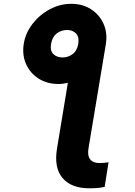

<svg xmlns="http://www.w3.org/2000/svg" viewBox="-20 -780 711 1014"><path d="M105.5 -548.8Q114.7 -606 151.9 -654.1Q189 -702.1 242.9 -731Q296.9 -759.8 356.4 -759.8Q416.5 -759.8 460.9 -731Q505.4 -702.1 526.9 -654.1Q548.3 -606 539.1 -548.8V-547.4L447.3 3.9Q440.9 42 456.3 61.5Q471.7 81.1 504.9 81.1Q516.1 81.1 527.6 80.1Q539.1 79.1 553.2 77.1L532.7 207Q513.2 211.4 493.4 212.9Q473.6 214.4 451.7 214.4Q356.4 214.4 310.3 160.2Q264.2 106 281.2 3.9L338.4 -342.8Q312.5 -336.4 287.1 -336.4Q227.5 -336.9 183.1 -365.5Q138.7 -394 117.4 -442.1Q96.2 -490.2 105.5 -548.8ZM311 -476.6Q340.3 -476.6 364 -494.6Q387.7 -512.7 393.6 -549.8Q398.9 -585.9 380.9 -603.8Q362.8 -621.6 335 -621.6Q302.7 -621.6 279.5 -603.3Q256.3 -585 250 -549.8Q243.2 -513.2 261.2 -494.9Q279.3 -476.6 311 -476.6Z"/></svg>

Font: Inter Display Extra Bold
Style: Italic
Weight: 800
Italic angle: -9.39999°
Designer: Rasmus Andersson
Foundry: rsms
Version: Version 4.000;git-4fc901f